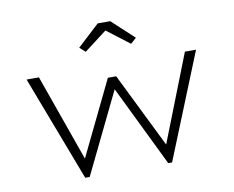

<svg xmlns="http://www.w3.org/2000/svg" viewBox="-79 -832 1137 934"><g transform="rotate(-10 489.5 -364.5)"><path d="M269 0 71 -520H132L293 -66L272 -68L462 -460H503L696 -68L675 -66L853 -520H908L698 0H679L462 -446L510 -451L291 0ZM378 -603 350 -628 459 -729H521L630 -628L602 -603L475 -700H505Z"/></g></svg>

Font: Lexend Zetta ExtraLight
Style: Regular
Weight: 250
Version: Version 1.007